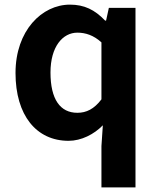

<svg xmlns="http://www.w3.org/2000/svg" viewBox="-20 -594 684 829"><path d="M418 215H565V-560H450L438 -505H434C389 -552 344 -574 282 -574C161 -574 47 -462 47 -279C47 -96 137 14 276 14C331 14 386 -14 424 -53L418 37ZM314 -107C240 -107 198 -165 198 -281C198 -393 251 -453 314 -453C349 -453 384 -442 418 -411V-165C386 -123 353 -107 314 -107Z"/></svg>

Font: Source Han Sans SC Bold
Style: Regular
Weight: 700
Designer: Ryoko NISHIZUKA (kana & ideographs); Paul D. Hunt (Latin, Greek & Cyrillic); Wenlong ZHANG (bopomofo); Sandoll Communica
Foundry: Adobe Systems Incorporated
Version: Version 1.001;PS 1.001;hotconv 1.0.78;makeotf.lib2.5.61930